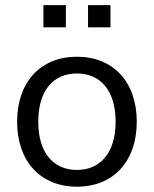

<svg xmlns="http://www.w3.org/2000/svg" viewBox="-20 -701 585 730"><path d="M272.5 8.8C410.8 8.8 500 -87.3 500 -238.2C500 -389.2 410.8 -485.3 272.5 -485.3C134.3 -485.3 45.1 -389.2 45.1 -238.2C45.1 -87.3 134.3 8.8 272.5 8.8ZM272.5 -54.9C182.4 -54.9 125.5 -120.6 125.5 -238.2C125.5 -356.9 182.4 -421.6 272.5 -421.6C361.8 -421.6 419.6 -356.9 419.6 -238.2C419.6 -120.6 361.8 -54.9 272.5 -54.9ZM314.7 -597.1H400V-681.4H314.7ZM145.1 -597.1H230.4V-681.4H145.1Z"/></svg>

Font: LL Pando Sans
Style: Regular
Weight: 400
Designer: Joshua Smith
Foundry: Joshua Smith
Version: Version 1.000;Glyphs 3.2.1 (3258)